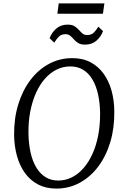

<svg xmlns="http://www.w3.org/2000/svg" viewBox="-20 -1093 725 1123"><path d="M309.5 10Q249 10 203.2 -13.8Q157.5 -37.5 126.5 -80.2Q95.5 -123 79.5 -179.8Q63.5 -236.5 62.5 -302.5Q61.5 -399.5 86.5 -481.5Q111.5 -563.5 157.5 -624.5Q203.5 -685.5 266.2 -719.2Q329 -753 403 -753Q464.5 -753 510.2 -728.5Q556 -704 586.5 -661.2Q617 -618.5 632.5 -562.5Q648 -506.5 648.5 -442.5Q650 -346.5 625.8 -264.2Q601.5 -182 555.8 -120.5Q510 -59 447.2 -24.5Q384.5 10 309.5 10ZM320.5 -37Q363 -37 400.8 -56Q438.5 -75 469 -110.2Q499.5 -145.5 521.5 -194.5Q543.5 -243.5 554.8 -303.5Q566 -363.5 565.5 -431.5Q564.5 -492.5 553.2 -542.5Q542 -592.5 520.2 -628.8Q498.5 -665 466.2 -684.8Q434 -704.5 391 -704.5Q348.5 -704.5 310.8 -685.8Q273 -667 242.5 -632.2Q212 -597.5 190.2 -548.8Q168.5 -500 157 -440.5Q145.5 -381 146.5 -312.5Q147.5 -251 159 -200.2Q170.5 -149.5 192.5 -113Q214.5 -76.5 246.5 -56.8Q278.5 -37 320.5 -37ZM477.5 -832Q453 -832 438 -841Q423 -850 412.5 -862.2Q402 -874.5 391 -883.8Q380 -893 363.5 -893Q338.5 -893 324.5 -879Q310.5 -865 297.5 -843.5L270 -869.5Q282.5 -902.5 309 -925.8Q335.5 -949 375.5 -949Q401 -949 415.8 -939.8Q430.5 -930.5 441 -918.5Q451.5 -906.5 462.2 -897.2Q473 -888 489.5 -888Q514 -888 528.2 -901.8Q542.5 -915.5 555 -937L582.5 -911Q570.5 -878 544 -855Q517.5 -832 477.5 -832ZM323.5 -1073H590.5L582 -1012.5H315.5Z"/></svg>

Font: Merriweather 24pt Light
Style: Italic
Weight: 300
Italic angle: -7.8°
Version: Version 2.101